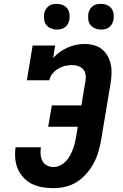

<svg xmlns="http://www.w3.org/2000/svg" viewBox="-20 -972 640 1000"><path d="M258 8Q228 8 199.5 3Q171 -2 146.5 -14Q122 -26 103 -46.5Q84 -67 73 -92Q62 -117 59.5 -146Q57 -175 61 -205H193Q190 -186 191.5 -168Q193 -150 200.5 -134.5Q208 -119 224 -110.5Q240 -102 259 -102Q276 -102 292.5 -110Q309 -118 322.5 -131.5Q336 -145 344.5 -161.5Q353 -178 359.5 -194.5Q366 -211 370 -228.5Q374 -246 377 -263L385 -312H231L250 -423H404L426 -556Q428 -572 425 -587.5Q422 -603 411 -613.5Q400 -624 385.5 -628.5Q371 -633 354 -633Q336 -633 317.5 -628.5Q299 -624 282.5 -614Q266 -604 253 -588Q240 -572 237 -554H120L150 -735H267L257 -670Q272 -687 291.5 -701Q311 -715 332.5 -724.5Q354 -734 376.5 -738.5Q399 -743 421 -743Q446 -743 469.5 -736.5Q493 -730 511 -715.5Q529 -701 540.5 -680.5Q552 -660 557 -636.5Q562 -613 561 -588Q560 -563 556 -538L507 -245Q502 -214 493 -183Q484 -152 468.5 -123Q453 -94 431 -68.5Q409 -43 381 -25Q353 -7 321 0.5Q289 8 258 8ZM506 -818Q490 -818 475.5 -824Q461 -830 451.5 -841.5Q442 -853 440 -869Q438 -885 440 -901Q442 -912 448 -922.5Q454 -933 463 -940Q472 -947 483.5 -949.5Q495 -952 506 -952Q522 -952 536.5 -946Q551 -940 560 -928.5Q569 -917 571.5 -901Q574 -885 571 -869Q569 -858 563.5 -847.5Q558 -837 548.5 -830Q539 -823 528 -820.5Q517 -818 506 -818ZM276 -818Q260 -818 245.5 -824Q231 -830 221.5 -841.5Q212 -853 210 -869Q208 -885 210 -901Q212 -912 218 -922.5Q224 -933 233 -940Q242 -947 253.5 -949.5Q265 -952 276 -952Q292 -952 306.5 -946Q321 -940 330 -928.5Q339 -917 341.5 -901Q344 -885 341 -869Q339 -858 333.5 -847.5Q328 -837 318.5 -830Q309 -823 298 -820.5Q287 -818 276 -818Z"/></svg>

Font: Iosevka Etoile Extrabold
Style: Italic
Weight: 800
Italic angle: -9°
Designer: Belleve Invis
Foundry: Belleve Invis
Version: Version 22.1.2; ttfautohint (v1.8.4)